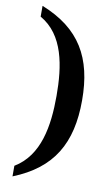

<svg xmlns="http://www.w3.org/2000/svg" viewBox="-99 -816 574 999"><g transform="rotate(10 188.5 -316.5)"><path d="M42 134C248 52 330 -92 330 -318C330 -543 248 -685 42 -767V-710C171 -637 195 -475 195 -318C195 -159 170 1 42 78Z"/></g></svg>

Font: Noto Serif Gurmukhi SemiBold
Style: Regular
Weight: 600
Designer: Vaibhav Singh and the Monotype Design Team
Foundry: Monotype Imaging Inc.
Version: Version 2.004